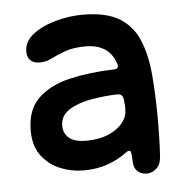

<svg xmlns="http://www.w3.org/2000/svg" viewBox="-41 -757 523 543"><g transform="rotate(-5 220.5 -485.5)"><path d="M316 -313Q315.5 -320.5 311.8 -322Q308 -323.5 301 -318Q277 -300 246.5 -289Q216 -278 177 -278Q143.5 -278 111.5 -291Q79.5 -304 58.8 -331.5Q38 -359 38 -403Q38 -462 71.2 -494.2Q104.5 -526.5 160.8 -539.8Q217 -553 286 -555Q302.5 -555 299 -568Q290 -598 268.2 -612.5Q246.5 -627 214 -627Q178 -627 155 -618.5Q132 -610 115.2 -601.5Q98.5 -593 81 -593Q63 -593 54 -601.8Q45 -610.5 45 -627Q45 -655.5 71.5 -675.8Q98 -696 136.8 -706.5Q175.5 -717 213 -717Q278 -717 315.5 -694.8Q353 -672.5 371 -630.2Q389 -588 394 -528.8Q399 -469.5 399 -395Q399 -369.5 398.2 -345.2Q397.5 -321 396 -299Q395 -277.5 383.8 -266.2Q372.5 -255 358 -253.8Q343.5 -252.5 332 -260.2Q320.5 -268 318 -285Q317.5 -292.5 317.2 -299.5Q317 -306.5 316 -313ZM308 -468Q306.5 -484 291 -484Q255 -483 217.2 -476.5Q179.5 -470 153.8 -454Q128 -438 128 -409Q128 -386.5 144 -373.8Q160 -361 192 -361Q227.5 -361 253 -371.5Q278.5 -382 292.8 -398Q307 -414 309 -430Q310.5 -442 309.8 -451.8Q309 -461.5 308 -468Z"/></g></svg>

Font: Kablammo
Style: Regular
Weight: 400
Designer: Travis Kochel, Lizy Gershenzon, Daria Petrova, Ethan Cohen
Foundry: Vectro Type Foundry
Version: Version 1.002